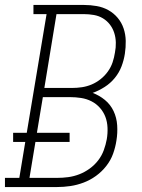

<svg xmlns="http://www.w3.org/2000/svg" viewBox="-54 -755 574 775"><path d="M-34 0V-37H24L48 -182H-1V-219H54L134 -698H81V-735H285Q311 -735 336.5 -730.5Q362 -726 383.5 -714Q405 -702 421 -683Q437 -664 445 -640Q453 -616 453.5 -590Q454 -564 450 -538Q446 -512 436.5 -487Q427 -462 409.5 -440.5Q392 -419 368.5 -404Q345 -389 320 -380Q347 -370 369.5 -351.5Q392 -333 404.5 -306.5Q417 -280 419 -249Q421 -218 416 -188Q412 -161 402.5 -134.5Q393 -108 375 -85Q357 -62 333.5 -45Q310 -28 283.5 -18Q257 -8 230 -4Q203 0 176 0ZM125 -400H237Q257 -400 277 -403Q297 -406 316 -414Q335 -422 352 -435.5Q369 -449 381.5 -466.5Q394 -484 400.5 -503.5Q407 -523 410 -543Q414 -563 413.5 -583.5Q413 -604 407 -622.5Q401 -641 389.5 -656Q378 -671 361.5 -681Q345 -691 325 -694.5Q305 -698 285 -698H174ZM65 -37H176Q199 -37 221.5 -40Q244 -43 266 -51.5Q288 -60 308 -74.5Q328 -89 342.5 -108Q357 -127 365 -149Q373 -171 377 -193Q381 -216 380 -239.5Q379 -263 371.5 -283Q364 -303 349.5 -319.5Q335 -336 315.5 -346Q296 -356 273.5 -359.5Q251 -363 228 -363H119L95 -219H227V-182H89Z"/></svg>

Font: Iosevka Curly Slab XLtObl
Style: Regular
Weight: 200
Italic angle: -9°
Monospace: yes
Designer: Belleve Invis
Foundry: Belleve Invis
Version: Version 11.1.0; ttfautohint (v1.8.3)